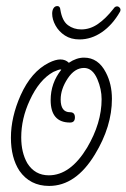

<svg xmlns="http://www.w3.org/2000/svg" viewBox="-20 -604 417 633"><path d="M142 9Q79 9 44 -41Q16 -84 16 -150Q16 -218 48 -290Q83 -368 141 -397Q163 -408 179 -408Q196 -408 207 -397Q232 -414 257 -414Q304 -414 329 -365Q349 -327 349 -278Q349 -187 293 -95Q230 9 142 9ZM141 -26Q212 -26 267 -117Q315 -198 315 -277Q315 -310 301 -343Q285 -380 257 -380Q226 -380 203 -345Q180 -310 180 -276Q180 -234 211 -234Q227 -234 227 -217Q227 -200 211 -200Q147 -200 147 -274Q147 -330 182 -374Q181 -375 179 -375Q174 -375 156 -367Q109 -341 78 -273Q50 -213 50 -151Q50 -101 70 -66Q95 -26 141 -26ZM242 -474Q214 -474 194 -487Q174 -500 163 -520Q152 -540 152 -559Q152 -570 156.5 -577Q161 -584 169 -584Q178 -584 179 -572Q185 -535 204 -521Q223 -507 248 -507Q277 -507 303 -525Q329 -543 354 -575Q359 -583 366 -583Q371 -583 375 -578Q379 -573 376 -566Q351 -522 316 -498Q281 -474 242 -474Z"/></svg>

Font: Send Flowers
Style: Regular
Weight: 400
Designer: Robert E. Leuschke
Foundry: Robert E. Leuschke
Version: Version 1.010; ttfautohint (v1.8.4.7-5d5b)